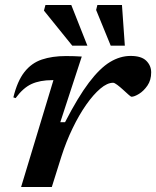

<svg xmlns="http://www.w3.org/2000/svg" viewBox="-20 -749 626 769"><path d="M194 -428H189Q140 -428 106.2 -412.5Q72.5 -397 42.5 -356L33.5 -359Q49.5 -424.5 77.8 -460.5Q106 -496.5 147.5 -510.5Q189 -524.5 244 -524.5Q262 -524.5 276.5 -524Q291 -523.5 307.5 -522.5L221.5 -259.5H240.5Q292.5 -360.5 336.2 -418.2Q380 -476 420.5 -500.5Q461 -525 503 -525Q546.5 -525 566 -505.5Q585.5 -486 585.5 -459Q585.5 -428 570.5 -406.2Q555.5 -384.5 536.8 -373Q518 -361.5 506.5 -361.5Q504 -361.5 494 -370.5Q484 -379.5 472.5 -390Q461 -400.5 449.8 -409Q438.5 -417.5 433 -417.5Q409.5 -417.5 381.8 -394Q354 -370.5 325.2 -329.5Q296.5 -288.5 270.8 -235.2Q245 -182 226 -122.5L187.5 0H64.5ZM330 -566H269.5L156 -706.5L162 -729H265.5ZM480 -566H423.5L365 -709L370 -729H468.5Z"/></svg>

Font: Newsreader 6pt Medium
Style: Italic
Weight: 500
Italic angle: -17°
Designer: Hugues Gentile
Foundry: Production Type
Version: Version 1.003; ttfautohint (v1.8.3)